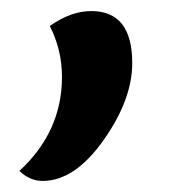

<svg xmlns="http://www.w3.org/2000/svg" viewBox="-20 -171 309 347"><path d="M15 138Q92 67 92 -32Q92 -81 70 -124Q108 -151 145 -151Q219 -151 219 -57Q219 9 167 82.5Q115 156 57 156Q34 156 15 138Z"/></svg>

Font: Salsa
Style: Regular
Weight: 400
Designer: John Vargas Beltrn
Foundry: John Vargas Beltran
Version: Version 1.002